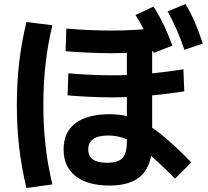

<svg xmlns="http://www.w3.org/2000/svg" viewBox="-20 -875 1040 961"><path d="M528.3 53.7Q418.3 53.7 358.3 6.3Q298.3 -41 298.3 -127Q298.3 -213.3 357.8 -258.3Q417.3 -303.3 528.3 -303.3Q579 -303.3 623 -292.1Q667 -281 712.8 -254.1Q758.6 -227.3 813 -180.5Q867.3 -133.6 937.6 -62.3L856 19.3Q793 -44.7 746 -86.5Q699 -128.4 661.3 -152.5Q623.7 -176.7 590.3 -186.7Q557 -196.7 521.6 -196.7Q421.6 -196.7 421.6 -127Q421.6 -60.3 515 -60.3Q570.3 -60.3 592.7 -83.8Q615 -107.3 615 -163.7V-673.4H741.6V-157Q741.6 -50 689.3 1.8Q637 53.7 528.3 53.7ZM537.6 -608.7Q480.3 -608.7 417.5 -611.7Q354.6 -614.7 308.3 -618.7L312 -732Q357 -728 419.1 -725Q481.3 -722 538.6 -722Q597.7 -722 657.3 -725.5Q717 -729 783.7 -736.3L786.3 -623.1Q719 -615.7 658.2 -612.2Q597.3 -608.7 537.6 -608.7ZM540.3 -387.7Q485.3 -387.7 424 -390.7Q362.6 -393.7 318.3 -397.7L322 -508Q366 -504 425.8 -501Q485.6 -498 540.6 -498Q623 -498 707.8 -505Q792.6 -512 898 -528L902.3 -417.7Q795.6 -401.7 709.6 -394.7Q623.6 -387.7 540.3 -387.7ZM749.7 -610.3Q728.4 -667.3 707.2 -711.8Q686 -756.3 658.3 -800L748.6 -842Q777.6 -796.3 800.2 -749.2Q822.7 -702 842.7 -646.7ZM902.7 -625.7Q884 -682.7 863.8 -727.8Q843.7 -773 819 -817.7L908.3 -855Q936.3 -808.3 956.6 -760.5Q977 -712.7 995 -656.7ZM112.3 66Q87.7 -36.7 76 -137.3Q64.3 -238 64.3 -350Q64.3 -461.3 76 -561.7Q87.7 -662 112.3 -764.7L242.3 -748.7Q218.9 -652 207.9 -553.7Q196.9 -455.3 196.9 -350Q196.9 -244.7 207.9 -146Q218.9 -47.3 242.3 48Z"/></svg>

Font: M PLUS 2 Thin
Style: Regular
Weight: 100
Designer: Coji Morishita
Foundry: UNDERFOREST DESIGN
Version: Version 1.001